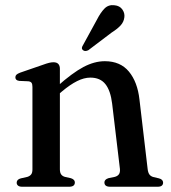

<svg xmlns="http://www.w3.org/2000/svg" viewBox="-20 -711 650 731"><path d="M208 -449.5V-66.5Q208 -53.5 213 -46.8Q218 -40 227.5 -37.5L250 -32.5Q265 -27.5 265 -16.5Q265 0 243 0H64.5Q54 0 48.8 -4.2Q43.5 -8.5 43.5 -15.5Q43.5 -21.5 47.5 -25.8Q51.5 -30 59.5 -32L84 -37.5Q93.5 -40.5 98.5 -46.8Q103.5 -53 103.5 -66V-380Q103.5 -391 100 -395.8Q96.5 -400.5 88 -401.5L53.5 -403Q45.5 -404 42 -407.5Q38.5 -411 38.5 -416.5Q38.5 -422.5 42.5 -426.5Q46.5 -430.5 57 -434.5L142.5 -464Q157.5 -469.5 166.8 -471.8Q176 -474 183.5 -474Q196 -474 202 -467.5Q208 -461 208 -449.5ZM194 -344 175.5 -363 197 -381.5Q255.5 -433.5 297.5 -455.8Q339.5 -478 379 -478Q438 -478 470.8 -438.5Q503.5 -399 511 -332L542 -68.5Q543.5 -54.5 548.5 -47.2Q553.5 -40 563.5 -37L585 -32Q593 -30 597 -25.8Q601 -21.5 601 -15.5Q601 -8.5 596 -4.2Q591 0 580 0H399.5Q377.5 0 377.5 -16.5Q377.5 -27.5 392.5 -32.5L416.5 -37.5Q427 -40 432.5 -47.2Q438 -54.5 436.5 -68.5L407 -316Q401 -366 381.2 -390.8Q361.5 -415.5 324 -415.5Q300 -415.5 273.5 -402.2Q247 -389 215.5 -362.5ZM349 -636Q363 -663.5 378.2 -678.8Q393.5 -694 416 -691Q436 -689 445.8 -675Q455.5 -661 453.5 -645.5Q451.5 -627.5 439 -614Q426.5 -600.5 405 -587L316.5 -520Q311 -517 305.2 -516.8Q299.5 -516.5 295.5 -520.5Q291 -524.5 292 -529.8Q293 -535 296.5 -540Z"/></svg>

Font: Fraunces 24pt
Style: Regular
Weight: 400
Version: Version 1.000;[b76b70a41]